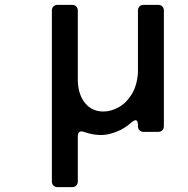

<svg xmlns="http://www.w3.org/2000/svg" viewBox="-20 -545 776 792"><path d="M549 -501Q549 -512 555.5 -518.5Q562 -525 573 -525H632Q643 -525 649.5 -518.5Q656 -512 656 -501V-25Q656 -14 649.5 -7.5Q643 -1 632 -1H573Q562 -1 555.5 -7.5Q549 -14 549 -25V-30Q549 -49 539 -49Q533 -49 522 -40Q495 -15 460.5 -1.5Q426 12 397 12Q364 12 329 0Q321 -3 317 -3Q301 -3 301 17V203Q301 214 294.5 220.5Q288 227 277 227H218Q207 227 200.5 220.5Q194 214 194 203V-501Q194 -512 200.5 -518.5Q207 -525 218 -525H277Q288 -525 294.5 -518.5Q301 -512 301 -501V-208Q304 -151 332.5 -118Q361 -85 406 -85Q438 -85 469.5 -102.5Q501 -120 523 -155.5Q545 -191 549 -244Z"/></svg>

Font: Shippori Gothic B2 Bold
Style: Regular
Weight: 700
Designer: FONTDASU
Foundry: FONTDASU / Google Inc. / but / Adobe
Version: Version 1.130